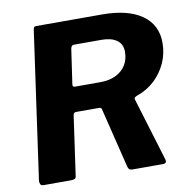

<svg xmlns="http://www.w3.org/2000/svg" viewBox="-82 -822 886 902"><g transform="rotate(-10 361.0 -371.0)"><path d="M637 -23Q645 0 623 0H476Q468 0 462.5 -5Q457 -10 455 -21L386 -302Q385 -308 382 -310Q379 -312 370 -312H264Q252 -312 250 -300L210 -19Q209 -6 202.5 -3Q196 0 182 0H55Q42 0 38.5 -7.5Q35 -15 36 -25L135 -727Q137 -737 139.5 -739.5Q142 -742 150 -742H462Q586 -742 653 -695Q720 -648 720 -562Q720 -511 700 -466.5Q680 -422 644.5 -388.5Q609 -355 560 -338Q550 -334 547.5 -330.5Q545 -327 546 -322L637 -23ZM401 -430Q443 -430 474 -445Q505 -460 522 -487Q539 -514 539 -551Q539 -588 512.5 -606.5Q486 -625 441 -625H308Q296 -625 293 -608L269 -443Q268 -435 271 -432.5Q274 -430 279 -430H401Z"/></g></svg>

Font: Libre Franklin
Style: Bold Italic
Weight: 700
Italic angle: -8°
Designer: Pablo Impallari, Rodrigo Fuenzalida, Nhung Nguyen
Foundry: Impallari Type
Version: Version 3.000